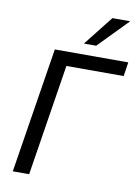

<svg xmlns="http://www.w3.org/2000/svg" viewBox="-100 -997 772 1063"><g transform="rotate(10 286.5 -465.5)"><path d="M48 0 160 -705H573L561 -626H239L140 0ZM313 -765 444 -931H544L382 -765Z"/></g></svg>

Font: Nunito Sans 10pt SemiCondensed Medium
Style: Italic
Weight: 500
Width: 4
Italic angle: -9°
Designer: Vernon Adams
Foundry: Vernon Adams
Version: Version 3.101;gftools[0.9.27]